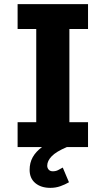

<svg xmlns="http://www.w3.org/2000/svg" viewBox="-20 -710 510 927"><path d="M65 0V-120H155V-570H65V-690H405V-570H315V-120H405V0ZM123 110Q123 76 138 49Q153 22 183 0H303Q251 22 229.5 44.5Q208 67 208 90Q208 101 215 109Q222 117 235 117Q249 117 260 111.5Q271 106 283 99L313 170Q294 181 271.5 189Q249 197 223 197Q178 197 150.5 174Q123 151 123 110Z"/></svg>

Font: Radio Canada
Style: Regular
Weight: 400
Designer: Charles Daoud, Etienne Aubert Bonn, Alexandre Saumier Demers, Jacques Le Bailly
Foundry: Radio-Canada
Version: Version 2.104;gftools[0.9.28.dev5+ged2979d]